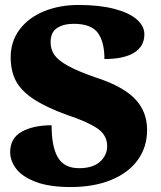

<svg xmlns="http://www.w3.org/2000/svg" viewBox="-20 -744 651 774"><path d="M21 -131Q21 -187 67.5 -213Q114 -239 188 -239Q188 -152 213.5 -109Q239 -66 299 -66Q354 -66 383 -92Q412 -118 412 -155Q412 -200 371.5 -227Q331 -254 252 -280Q164 -312 114 -345.5Q64 -379 43.5 -419Q23 -459 23 -513Q23 -577 59 -625Q95 -673 157.5 -698.5Q220 -724 296 -724Q380 -724 440 -708.5Q500 -693 531 -666Q562 -639 562 -606Q562 -557 520.5 -531.5Q479 -506 401 -506Q401 -576 374 -612Q347 -648 277 -648Q236 -648 210 -631Q184 -614 184 -574Q184 -545 199 -523Q214 -501 253.5 -479Q293 -457 365 -432Q474 -397 523.5 -346Q573 -295 573 -220Q573 -152 536 -100Q499 -48 429 -19Q359 10 265 10Q178 10 123.5 -11Q69 -32 45 -64Q21 -96 21 -131Z"/></svg>

Font: Noto Serif Armenian Black
Style: Regular
Weight: 900
Designer: Monotype Design team
Foundry: Monotype Imaging Inc.
Version: Version 1.000